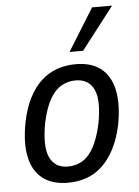

<svg xmlns="http://www.w3.org/2000/svg" viewBox="-53 -781 602 832"><g transform="rotate(-5 247.5 -365.0)"><path d="M209 9Q142 9 100 -23Q58 -55 44.5 -117.5Q31 -180 49 -271Q61 -330 83.5 -373.5Q106 -417 136.5 -445Q167 -473 205 -486.5Q243 -500 287 -500Q354 -500 395.5 -468Q437 -436 450.5 -373.5Q464 -311 447 -221Q434 -161 411.5 -118Q389 -75 359 -46.5Q329 -18 291 -4.5Q253 9 209 9ZM215 -61Q249 -61 277 -77Q305 -93 326.5 -131Q348 -169 362 -232Q382 -335 359.5 -382.5Q337 -430 280 -430Q247 -430 218.5 -414Q190 -398 168.5 -360.5Q147 -323 133 -259Q114 -156 136.5 -108.5Q159 -61 215 -61ZM265 -555 379 -739H466L324 -555Z"/></g></svg>

Font: Nunito Sans 10pt Condensed Medium
Style: Italic
Weight: 500
Width: 3
Italic angle: -9°
Designer: Vernon Adams
Foundry: Vernon Adams
Version: Version 3.101;gftools[0.9.27]